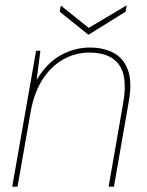

<svg xmlns="http://www.w3.org/2000/svg" viewBox="-20 -703 555 723"><path d="M26 0 116 -512H132L118 -402Q156 -466 208.5 -495Q261 -524 318 -524Q371 -524 408.5 -503.5Q446 -483 462 -438.5Q478 -394 465 -321L409 0H389L444 -316Q461 -413 428.5 -459Q396 -505 316 -505Q264 -505 218.5 -479.5Q173 -454 141 -405Q109 -356 96 -285L46 0ZM457 -683 453 -659 313 -572 205 -659 209 -682 314 -598Z"/></svg>

Font: DM Sans 12pt Thin
Style: Italic
Weight: 250
Italic angle: -10°
Version: Version 4.004;gftools[0.9.30]